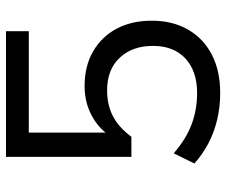

<svg xmlns="http://www.w3.org/2000/svg" viewBox="-77 -668 754 640"><g transform="rotate(-90 300.0 -348.0)"><path d="M310 9Q264 9 221.5 -1Q179 -11 142 -30.5Q105 -50 75 -77L109 -146Q156 -105 205 -86.5Q254 -68 310 -68Q383 -68 425 -107Q467 -146 467 -215Q467 -284 427.5 -326Q388 -368 319 -368Q271 -368 233.5 -349Q196 -330 164 -287H97V-705H516V-629H178V-361H169Q194 -398 237 -420.5Q280 -443 333 -443Q400 -443 449 -414.5Q498 -386 524.5 -336Q551 -286 551 -219Q551 -150 521.5 -98.5Q492 -47 438 -19Q384 9 310 9Z"/></g></svg>

Font: Nunito Sans 9pt
Style: Regular
Weight: 400
Version: Version 3.101;gftools[0.9.27]